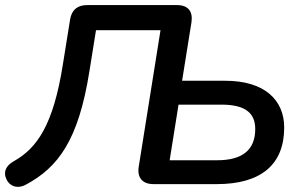

<svg xmlns="http://www.w3.org/2000/svg" viewBox="-33 -725 1185 756"><path d="M572 0H820C995 0 1086 -77 1086 -223C1086 -331 1009 -407 854 -407H684L721 -638C727 -681 707 -705 664 -705H310C272 -705 249 -686 243 -648L215 -474C177 -231 112 -141 21 -90C-9 -73 -22 -48 -7 -18C7 11 39 19 69 2C196 -66 276 -173 319 -444L345 -606H599L513 -67C507 -25 528 0 572 0ZM822 -94H635L670 -313H839C930 -313 972 -282 972 -217C972 -135 922 -94 822 -94Z"/></svg>

Font: SN Pro Semibold
Style: Italic
Weight: 600
Italic angle: -9°
Designer: Tobias Whetton
Foundry: Supernotes
Version: Version 1.001;Glyphs 3.2 (3249)